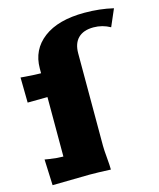

<svg xmlns="http://www.w3.org/2000/svg" viewBox="-115 -852 775 935"><g transform="rotate(-15 272.5 -384.5)"><path d="M507.8 -668Q468.8 -689.9 423.8 -689.9Q373.5 -689.9 346.7 -663.6Q319.8 -637.2 319.8 -586.9V-120.1Q319.8 -100.1 323.5 -59.8Q327.1 -19.5 327.1 1Q260.3 -2 220.2 -2L33.2 1L27.8 -129.9L51.8 -126Q90.8 -120.1 120.1 -120.1V-419.9L20 -418.9L18.1 -545.9L42 -543.9Q93.8 -540 120.1 -540V-564Q120.1 -658.7 193.6 -714.4Q267.1 -770 399.9 -770Q477.1 -770 544.9 -753.9Z"/></g></svg>

Font: Zantroke
Style: Regular
Weight: 500
Foundry: gluk
Version: Version 0.36